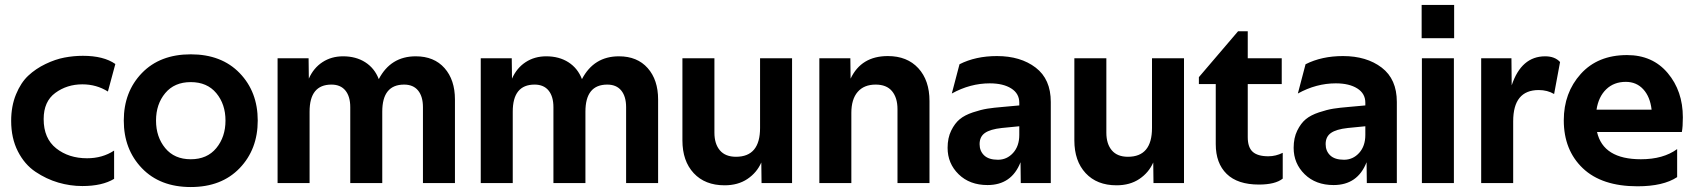

<svg xmlns="http://www.w3.org/2000/svg" viewBox="-20 -738 6834 774"><path d="M415 -369Q369 -398 312 -398Q250 -398 203 -363.5Q156 -329 156 -258Q156 -180 206.5 -140Q257 -100 331 -100Q393 -100 440 -131V-17Q392 12 312 12Q263 12 215 -2Q167 -16 123 -45.5Q79 -75 52 -128Q25 -181 25 -251Q25 -310 44.5 -357.5Q64 -405 94 -433Q124 -461 163.5 -480Q203 -499 240 -506Q277 -513 314 -513Q398 -513 445 -480Z M852 -362.5Q815 -407 749 -407Q683 -407 646 -362.5Q609 -318 609 -252Q609 -186 646 -141Q683 -96 749 -96Q815 -96 852 -141Q889 -186 889 -252Q889 -318 852 -362.5ZM552 -443.5Q625 -519 749 -519Q873 -519 946 -443.5Q1019 -368 1019 -252Q1019 -136 946 -60Q873 16 749 16Q625 16 552 -60Q479 -136 479 -252Q479 -368 552 -443.5Z M1099 0V-503H1224L1225 -421Q1244 -464 1280 -487.5Q1316 -511 1363 -511Q1415 -511 1452.5 -487Q1490 -463 1507 -419Q1555 -511 1656 -511Q1730 -511 1772 -463.5Q1814 -416 1814 -337V0H1685V-306Q1685 -349 1665.5 -373Q1646 -397 1609 -397Q1521 -397 1521 -288V0H1392V-306Q1392 -349 1372.5 -373Q1353 -397 1316 -397Q1228 -397 1228 -288V0Z M1918 0V-503H2043L2044 -421Q2063 -464 2099 -487.5Q2135 -511 2182 -511Q2234 -511 2271.5 -487Q2309 -463 2326 -419Q2374 -511 2475 -511Q2549 -511 2591 -463.5Q2633 -416 2633 -337V0H2504V-306Q2504 -349 2484.5 -373Q2465 -397 2428 -397Q2340 -397 2340 -288V0H2211V-306Q2211 -349 2191.5 -373Q2172 -397 2135 -397Q2047 -397 2047 -288V0Z M3173 -503V0H3050L3049 -83Q3031 -42 2993 -16.5Q2955 9 2901 9Q2822 9 2776.5 -40Q2731 -89 2731 -172V-503H2860V-203Q2860 -158 2882 -132Q2904 -106 2947 -106Q3044 -106 3044 -222V-503Z M3598 -298Q3598 -344 3576 -370.5Q3554 -397 3510 -397Q3463 -397 3437.5 -367.5Q3412 -338 3412 -283V0H3283V-503H3408L3409 -421Q3452 -512 3559 -512Q3637 -512 3682 -463Q3727 -414 3727 -331V0H3598Z M3929 -157Q3929 -129 3947.5 -111.5Q3966 -94 4003 -94Q4039 -94 4064 -121.5Q4089 -149 4089 -194V-229L4018 -222Q3972 -217 3950.5 -202Q3929 -187 3929 -157ZM4216 -327V0H4095L4094 -84Q4058 8 3961 8Q3889 8 3844.5 -35.5Q3800 -79 3800 -142Q3800 -182 3814.5 -211.5Q3829 -241 3849 -257.5Q3869 -274 3902 -285Q3935 -296 3960.5 -300Q3986 -304 4023 -307L4089 -313V-324Q4089 -361 4056.5 -381.5Q4024 -402 3970 -402Q3891 -402 3817 -361L3848 -479Q3913 -512 3999 -512Q4094 -512 4155 -465.5Q4216 -419 4216 -327Z M4753 -503V0H4630L4629 -83Q4611 -42 4573 -16.5Q4535 9 4481 9Q4402 9 4356.5 -40Q4311 -89 4311 -172V-503H4440V-203Q4440 -158 4462 -132Q4484 -106 4527 -106Q4624 -106 4624 -222V-503Z M5010 -503H5147V-399H5010V-185Q5010 -144 5030 -126Q5050 -108 5093 -108Q5123 -108 5151 -122V-18Q5121 6 5055 6Q4969 6 4925 -37Q4881 -80 4881 -157V-399H4813V-427L4971 -612H5010Z M5324 -157Q5324 -129 5342.5 -111.5Q5361 -94 5398 -94Q5434 -94 5459 -121.5Q5484 -149 5484 -194V-229L5413 -222Q5367 -217 5345.5 -202Q5324 -187 5324 -157ZM5611 -327V0H5490L5489 -84Q5453 8 5356 8Q5284 8 5239.5 -35.5Q5195 -79 5195 -142Q5195 -182 5209.5 -211.5Q5224 -241 5244 -257.5Q5264 -274 5297 -285Q5330 -296 5355.5 -300Q5381 -304 5418 -307L5484 -313V-324Q5484 -361 5451.5 -381.5Q5419 -402 5365 -402Q5286 -402 5212 -361L5243 -479Q5308 -512 5394 -512Q5489 -512 5550 -465.5Q5611 -419 5611 -327Z M5712 0V-503H5841V0ZM5711 -584V-718H5842V-584Z M6245 -359Q6218 -375 6183 -375Q6080 -375 6080 -249V0H5951V-503H6073L6074 -394Q6113 -511 6209 -511Q6248 -511 6269 -488Z M6741 -24Q6685 13 6581 13Q6437 13 6360.5 -60Q6284 -133 6284 -253Q6284 -364 6352.5 -440Q6421 -516 6539 -516Q6642 -516 6703 -443.5Q6764 -371 6764 -265Q6764 -227 6760 -206H6418Q6443 -96 6595 -96Q6685 -96 6741 -137ZM6638 -296Q6632 -348 6604.5 -378Q6577 -408 6534 -408Q6486 -408 6455 -378Q6424 -348 6416 -296Z"/></svg>

Font: Techna Sans
Style: Regular
Weight: 400
Designer: Carl Enlund
Version: Version 1.003